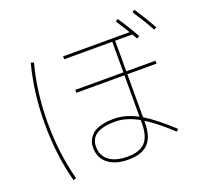

<svg xmlns="http://www.w3.org/2000/svg" viewBox="-149 -1016 1298 1238"><g transform="rotate(-20 500.0 -396.5)"><path d="M360 -100Q360 -38 404.5 -4Q449 30 530 30Q614 30 652 -10.5Q690 -51 690 -140V-163Q606 -210 530 -210Q360 -210 360 -100ZM757 -814 773 -826Q822 -755 866 -675L848 -665Q842 -676 828 -700H710V-490H910V-470H710V-175Q788 -128 897 -27L883 -13Q788 -102 710 -151V-140Q710 -42 666.5 4Q623 50 530 50Q441 50 390.5 10Q340 -30 340 -100Q340 -122 347 -141.5Q354 -161 372.5 -182.5Q391 -204 431.5 -217Q472 -230 530 -230Q606 -230 690 -186V-470H360V-490H690V-700H360V-720H817Q797 -752 757 -814ZM878 -834 894 -846Q940 -778 989 -691L971 -681Q931 -754 878 -834ZM150 -753 170 -747Q120 -558 120 -350Q120 -142 170 47L150 53Q100 -136 100 -350Q100 -564 150 -753Z"/></g></svg>

Font: M PLUS 1p Thin
Style: Regular
Weight: 250
Version: Version 1.062